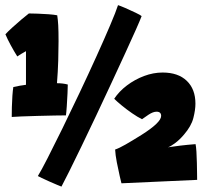

<svg xmlns="http://www.w3.org/2000/svg" viewBox="-22 -690 810 728"><path d="M194 -374.5Q216.5 -374.5 235 -369.5Q235 -361 234 -336.5Q233 -312 231.2 -287.2Q229.5 -262.5 228 -252.5Q215 -252.5 185.2 -252Q155.5 -251.5 121 -250.5Q86.5 -249.5 58.8 -248.5Q31 -247.5 22.5 -246.5Q22.5 -262 23 -284Q23.5 -306 25 -326.8Q26.5 -347.5 28.5 -360Q38.5 -362.5 53.2 -365Q68 -367.5 76.5 -368.5V-496Q68.5 -492 57.8 -485.2Q47 -478.5 43.5 -476Q31 -496 18.5 -519Q6 -542 -1.5 -560Q7.5 -570 24.5 -585.5Q41.5 -601 59.2 -616Q77 -631 87.5 -639Q100.5 -639 121 -638.2Q141.5 -637.5 162 -636Q182.5 -634.5 195 -632Q197.5 -616 198.8 -594.2Q200 -572.5 200 -533.5Q200 -502 198.8 -460Q197.5 -418 194 -374.5ZM425.5 -670.5Q432.5 -668.5 452.8 -659.8Q473 -651 492.2 -641.8Q511.5 -632.5 515 -629Q510.5 -616.5 494 -579.2Q477.5 -542 453.2 -489.2Q429 -436.5 400.5 -375.2Q372 -314 342.8 -252Q313.5 -190 287 -135.2Q260.5 -80.5 240.5 -40.2Q220.5 0 211 17.5Q208 16.5 194.8 11Q181.5 5.5 165.2 -1.8Q149 -9 136.5 -15Q124 -21 121.5 -22.5Q134 -42.5 158.5 -90.5Q183 -138.5 214.8 -203.2Q246.5 -268 280 -338.8Q313.5 -409.5 343.5 -475.8Q373.5 -542 395.5 -593.8Q417.5 -645.5 425.5 -670.5ZM719.5 -143.5Q721.5 -134.5 722.8 -114.8Q724 -95 724.5 -72.5Q725 -50 725.2 -32Q725.5 -14 725.5 -8L438.5 5Q437.5 1 432 -22.2Q426.5 -45.5 421 -74.2Q415.5 -103 414.5 -123Q429.5 -128 454 -142Q478.5 -156 514.5 -178.5Q589 -225.5 589 -250.5Q589 -266.5 571.5 -266.5Q558.5 -266.5 541 -255Q523.5 -243.5 516.5 -238Q500 -246 479 -260.5Q458 -275 439.5 -290.2Q421 -305.5 411 -315.5Q429.5 -343.5 459.2 -366Q489 -388.5 524.2 -401.8Q559.5 -415 594.5 -415Q653.5 -415 686.2 -383.5Q719 -352 719 -297Q719 -273.5 711.2 -242.8Q703.5 -212 675.5 -179.5Q659 -160 641.5 -147Q624 -134 614.5 -131.5Q634.5 -134.5 661 -137.8Q687.5 -141 719.5 -143.5Z"/></svg>

Font: Grandstander Black
Style: Regular
Weight: 900
Designer: Tyler Finck
Foundry: Etcetera Type Co
Version: Version 1.200; ttfautohint (v1.8.3)